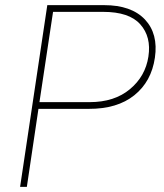

<svg xmlns="http://www.w3.org/2000/svg" viewBox="-20 -731 641 751"><path d="M330.6 -331.5Q427.7 -331.5 488.3 -382.3Q548.8 -432.6 560.5 -509.8Q572.3 -586.9 528.8 -635.7Q485.8 -684.6 383.3 -684.6H187.5L134.3 -331.5ZM387.2 -710.9Q493.7 -710.9 546.9 -654.8Q599.6 -598.6 585.9 -505.4Q572.3 -412.1 505.4 -358.4Q438.5 -304.7 326.7 -305.2H130.4L85 0H58.6L165 -710.9Z"/></svg>

Font: Roboto-ThinItalic
Style: Italic
Weight: 250
Italic angle: -12°
Designer: Google
Version: Version 1.100141; 2013; ttfautohint (v0.94.14-c901) -l 8 -r 